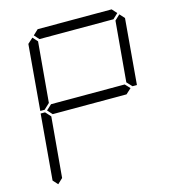

<svg xmlns="http://www.w3.org/2000/svg" viewBox="-135 -1114 1085 1186"><g transform="rotate(-15 408.0 -521.0)"><path d="M131 -511 128 -508H100L136 -927L170 -958L198 -927L164 -542ZM182 -969 215 -1000H688L716 -969L683 -938H210ZM646 -531 675 -500 641 -469H169L141 -500L175 -531ZM90 -42 62 -73 98 -492H126L129 -489L157 -458L123 -73ZM726 -958 754 -927 718 -508H690L687 -511L659 -541L693 -927Z"/></g></svg>

Font: DSEG7 Classic
Style: Light Italic
Weight: 300
Italic angle: -5°
Designer: Keshikan(Twitter:@keshinomi_88pro)
Version: Version 0.46